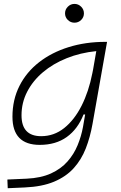

<svg xmlns="http://www.w3.org/2000/svg" viewBox="-20 -739 626 993"><path d="M20 234.4 18.1 189.5 117.7 185.1Q191.9 181.6 243.7 158Q295.4 134.3 328.9 96.4Q362.3 58.6 381.3 12.2Q400.4 -34.2 409.2 -82.5L420.4 -147H412.1Q382.3 -71.3 325.4 -30.5Q268.6 10.3 185.5 10.3Q44.4 10.3 44.4 -135.3Q44.4 -223.1 80.6 -294.7Q116.7 -366.2 181.9 -417Q247.1 -467.8 334.5 -495.1Q421.9 -522.5 524.4 -522.5H533.7L458.5 -98.1Q446.3 -29.3 423.6 28.8Q400.9 86.9 361.1 130.9Q321.3 174.8 259.5 200.7Q197.8 226.6 107.9 230.5ZM478 -474.6Q395.5 -466.3 325 -438Q254.4 -409.7 202.1 -365.5Q149.9 -321.3 120.6 -264.6Q91.3 -208 91.3 -142.6Q91.3 -34.7 192.9 -34.7Q259.3 -34.7 312 -76.7Q364.7 -118.7 401.9 -192.1Q439 -265.6 457.5 -359.9L461.4 -379.4ZM365.2 -621.6Q345.2 -621.6 330.8 -635.7Q316.4 -649.9 316.4 -669.9Q316.4 -689.9 330.8 -704.3Q345.2 -718.8 365.2 -718.8Q385.3 -718.8 399.7 -704.3Q414.1 -689.9 414.1 -669.9Q414.1 -649.9 399.7 -635.7Q385.3 -621.6 365.2 -621.6Z"/></svg>

Font: Cascadia Mono NF ExtraLight
Style: Italic
Weight: 200
Italic angle: -10°
Monospace: yes
Designer: Aaron Bell
Foundry: Saja Typeworks
Version: Version 2404.023; ttfautohint (v1.8.4)